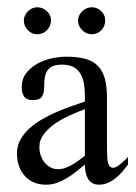

<svg xmlns="http://www.w3.org/2000/svg" viewBox="-20 -504 375 531"><path d="M334 -48.8Q327.1 -39.6 318.6 -29.5Q310.1 -19.5 300 -11.5Q290 -3.4 278.3 1.7Q266.6 6.8 253.9 6.8Q242.2 6.8 234.6 2Q227.1 -2.9 222.7 -11Q218.3 -19 216.6 -28.8Q214.8 -38.6 214.8 -48.8Q202.6 -39.1 190.4 -29.3Q178.2 -19.5 165 -11.5Q151.9 -3.4 137.7 1.7Q123.5 6.8 106.9 6.8Q87.9 6.8 73 0.2Q58.1 -6.3 47.9 -18.1Q37.6 -29.8 32.2 -45.7Q26.9 -61.5 26.9 -80.1Q26.9 -100.6 36.4 -117.7Q45.9 -134.8 61.5 -148.9Q77.1 -163.1 97.2 -174.6Q117.2 -186 138.2 -195.1Q159.2 -204.1 179.2 -210.9Q199.2 -217.8 214.8 -223.1V-236.8Q214.8 -253.9 212.6 -269.8Q210.4 -285.6 203.6 -298.1Q196.8 -310.5 184.6 -317.9Q172.4 -325.2 151.9 -325.2Q134.8 -325.2 125 -320.6Q115.2 -315.9 110.1 -307.4Q105 -298.8 103.5 -287.4Q102.1 -275.9 102.1 -262.2Q102.1 -245.6 95.7 -236.3Q89.4 -227.1 70.8 -227.1Q53.7 -227.1 46.9 -236.8Q40 -246.6 40 -262.2Q40 -285.2 52.2 -301.3Q64.5 -317.4 82.8 -327.6Q101.1 -337.9 122.6 -342.5Q144 -347.2 163.1 -347.2Q194.8 -347.2 216.6 -341.1Q238.3 -335 251.5 -321Q264.6 -307.1 270.3 -285.2Q275.9 -263.2 275.9 -231.9V-117.2Q275.9 -109.9 275.9 -101.6Q275.9 -93.3 276.1 -85.2Q276.4 -77.1 276.6 -70.1Q276.9 -63 277.8 -58.1Q278.8 -51.3 282.2 -45.7Q285.6 -40 293.9 -40Q297.9 -40 303.7 -43.7Q309.6 -47.4 315.4 -52.2Q321.3 -57.1 326.4 -62Q331.5 -66.9 334 -69.8ZM214.8 -202.1Q196.3 -195.3 174.3 -185.5Q152.3 -175.8 133.3 -162.8Q114.3 -149.9 101.6 -133.5Q88.9 -117.2 88.9 -97.2Q88.9 -85.9 92.3 -75.2Q95.7 -64.5 102.5 -55.7Q109.4 -46.9 118.9 -41.5Q128.4 -36.1 141.1 -36.1Q150.9 -36.1 160.6 -39.6Q170.4 -43 179.9 -48.6Q189.5 -54.2 198.5 -60.8Q207.5 -67.4 214.8 -73.2ZM271 -447.3Q271 -439.5 268.1 -432.4Q265.1 -425.3 260 -420.2Q254.9 -415 248 -412.1Q241.2 -409.2 233.9 -409.2Q218.8 -409.2 207.3 -420.7Q195.8 -432.1 195.8 -447.3Q195.8 -454.6 199 -461.2Q202.1 -467.8 207.5 -472.9Q212.9 -478 219.7 -481Q226.6 -483.9 233.9 -483.9Q249 -483.9 260 -473.1Q271 -462.4 271 -447.3ZM121.1 -447.3Q121.1 -439.5 117.9 -432.4Q114.7 -425.3 109.6 -420.2Q104.5 -415 97.4 -412.1Q90.3 -409.2 83 -409.2Q67.9 -409.2 56.9 -420.7Q45.9 -432.1 45.9 -447.3Q45.9 -454.6 49.1 -461.2Q52.2 -467.8 57.4 -472.9Q62.5 -478 69.1 -481Q75.7 -483.9 83 -483.9Q98.1 -483.9 109.6 -473.1Q121.1 -462.4 121.1 -447.3Z"/></svg>

Font: Scheherazade Rohingya
Style: Regular
Weight: 400
Designer: SIL International
Foundry: SIL International
Version: Version 2.000 (build 440/429)